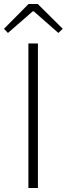

<svg xmlns="http://www.w3.org/2000/svg" viewBox="-35 -947 336 967"><path d="M108 0V-728H156V0ZM5 -781 -15 -802 109 -927H155L281 -802L259 -781L135 -890H130Z"/></svg>

Font: Noto Sans KR Thin ExtraLight
Style: Regular
Weight: 250
Version: Version 2.004-H2;hotconv 1.0.118;makeotfexe 2.5.65603